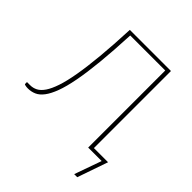

<svg xmlns="http://www.w3.org/2000/svg" viewBox="-239 -861 1198 1198"><g transform="rotate(45 360.0 -262.0)"><path d="M580.5 -703V-23H705.5L635.5 179H608.5L672 0H553V-680H244Q237.5 -538 227 -432Q216.5 -326 202 -250Q187.5 -174 169 -124.5Q150.5 -75 128.5 -46Q106.5 -17 80.8 -5.8Q55 5.5 26 5.5Q21 5.5 15.2 5Q9.5 4.5 4.8 3.5Q0 2.5 -3 1.2Q-6 0 -6 -2V-19H22Q47 -19 69.5 -30.5Q92 -42 111.8 -71Q131.5 -100 148.2 -149.5Q165 -199 178.2 -275Q191.5 -351 201.5 -456.5Q211.5 -562 217.5 -703Z"/></g></svg>

Font: Lato Thin
Style: Regular
Weight: 200
Designer: Lukasz Dziedzic
Foundry: tyPoland Lukasz Dziedzic
Version: Version 2.007; 2014-02-27